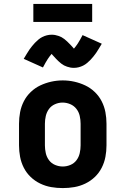

<svg xmlns="http://www.w3.org/2000/svg" viewBox="-20 -951 640 979"><path d="M300 8Q270 8 241 3Q212 -2 185 -15Q158 -28 136.5 -48.5Q115 -69 101.5 -95.5Q88 -122 82.5 -151Q77 -180 77 -210V-320Q77 -350 82.5 -379Q88 -408 101.5 -434.5Q115 -461 137 -482Q159 -503 185.5 -515.5Q212 -528 241 -534.5Q270 -541 300 -541Q330 -541 359 -534.5Q388 -528 414.5 -515.5Q441 -503 463 -482Q485 -461 498.5 -434.5Q512 -408 517.5 -379Q523 -350 523 -320V-210Q523 -180 517.5 -151Q512 -122 498.5 -95.5Q485 -69 463.5 -48.5Q442 -28 415 -15Q388 -2 359 3Q330 8 300 8ZM300 -102Q320 -102 339 -110Q358 -118 370 -134Q382 -150 386.5 -170Q391 -190 391 -210V-320Q391 -340 386.5 -360Q382 -380 369.5 -396Q357 -412 338 -420Q319 -428 299 -428Q279 -428 260 -419.5Q241 -411 229.5 -395Q218 -379 213.5 -359.5Q209 -340 209 -320V-210Q209 -190 213.5 -170Q218 -150 230 -134Q242 -118 261 -110Q280 -102 300 -102ZM357 -605Q347 -605 339 -606.5Q331 -608 322 -611Q313 -614 306.5 -617.5Q300 -621 292 -627Q284 -633 277.5 -639.5Q271 -646 265.5 -651.5Q260 -657 254 -664Q248 -671 243 -676Q237 -669 233 -663.5Q229 -658 223.5 -650Q218 -642 212 -631Q206 -620 199 -607L101 -651Q109 -664 116 -676Q123 -688 130 -698Q137 -708 144 -716.5Q151 -725 158 -732.5Q165 -740 175 -748.5Q185 -757 196 -762.5Q207 -768 219 -771Q231 -774 243 -774Q253 -774 261 -772.5Q269 -771 278 -768Q287 -765 293.5 -761.5Q300 -758 308 -752Q316 -746 322.5 -739.5Q329 -733 334.5 -727.5Q340 -722 346 -715.5Q352 -709 357 -703Q363 -710 367 -715.5Q371 -721 376.5 -729Q382 -737 388 -748Q394 -759 401 -772L499 -728Q491 -715 484 -703Q477 -691 470 -681Q463 -671 456 -662.5Q449 -654 442 -646.5Q435 -639 425 -630.5Q415 -622 404 -616.5Q393 -611 381 -608Q369 -605 357 -605ZM150 -839V-931H450V-839Z"/></svg>

Font: Iosevka Curly Slab XBdEx
Style: Regular
Weight: 800
Width: 7
Monospace: yes
Designer: Belleve Invis
Foundry: Belleve Invis
Version: Version 11.0.0; ttfautohint (v1.8.3)